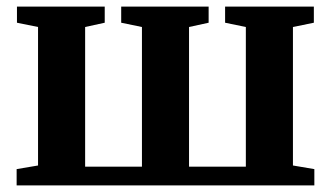

<svg xmlns="http://www.w3.org/2000/svg" viewBox="-20 -563 1004 583"><path d="M30.5 0V-49.5L95.5 -60.5V-481L31.5 -494V-543H298V-494L238.5 -481V-57H411V-481L348 -494V-543H613.5V-494L554 -481V-57H726.5V-481L663.5 -494V-543H933V-494L869.5 -481V-60.5L934.5 -49.5V0Z"/></svg>

Font: Merriweather 48pt
Style: Bold
Weight: 700
Version: Version 2.100